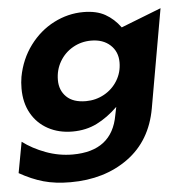

<svg xmlns="http://www.w3.org/2000/svg" viewBox="-59 -582 767 805"><g transform="rotate(-5 324.5 -180.0)"><path d="M190 -258Q190 -301 210.5 -336Q231 -371 266 -391Q301 -411 343 -411Q393 -411 423.5 -383Q454 -355 454 -310Q454 -268 433 -233.5Q412 -199 376.5 -179.5Q341 -160 300 -160Q246 -160 218 -187.5Q190 -215 190 -258ZM225 58Q167 58 112 37.5Q57 17 16 -14L-8 116Q43 145 92.5 159Q142 173 206 173Q349 173 448.5 101Q548 29 572 -106L645 -521L476 -455Q449 -492 412.5 -512.5Q376 -533 321 -533Q256 -533 196.5 -502.5Q137 -472 95 -415.5Q53 -359 39 -285Q35 -262 35 -236Q35 -176 60 -131.5Q85 -87 130 -62.5Q175 -38 233 -38Q290 -38 336 -61Q382 -84 424 -125L417 -91Q391 58 225 58Z"/></g></svg>

Font: Geom Bold
Style: Bold Italic
Weight: 700
Italic angle: -10°
Version: Version 1.102